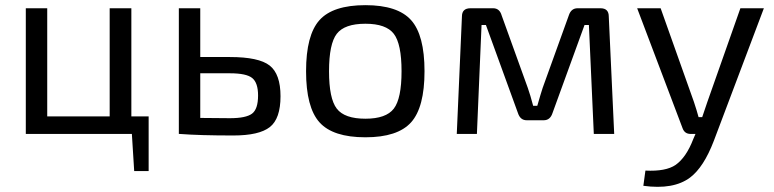

<svg xmlns="http://www.w3.org/2000/svg" viewBox="-20 -519 3001 744"><path d="M556 144H500L491 0H80V-487H163V-68H405V-487H489V-68H556Z M756 -298H871Q983 -298 1025 -265Q1067 -232 1067 -146Q1067 -59 1025.5 -26.5Q984 6 884 6Q753 6 676 0H673V-487H756ZM756 -62 871 -61Q933 -61 956.5 -78.5Q980 -96 980 -149Q980 -198 957.5 -216.5Q935 -235 871 -235H756Z M1396 -499Q1521 -499 1573 -441Q1625 -383 1625 -243Q1625 -103 1573 -45Q1521 13 1396 13Q1270 13 1218 -45Q1166 -103 1166 -243Q1166 -383 1218 -441Q1270 -499 1396 -499ZM1396 -427Q1315 -427 1285 -388Q1255 -349 1255 -243Q1255 -137 1285 -98Q1315 -59 1396 -59Q1476 -59 1506 -98Q1536 -137 1536 -243Q1536 -349 1506 -388Q1476 -427 1396 -427Z M2218 -487H2307Q2339 -487 2339 -455L2360 0H2281L2262 -422H2245L2121 -81Q2112 -53 2087 -53H2021Q1996 -53 1987 -81L1863 -422H1846L1828 0H1750L1770 -455Q1770 -487 1803 -487H1891Q1916 -487 1924 -459L2025 -179Q2035 -151 2046 -109H2062Q2076 -158 2083 -179L2184 -459Q2193 -487 2218 -487Z M2940 -487 2746 27Q2707 129 2654 169Q2590 217 2473 201L2481 142Q2560 146 2598 120Q2639 91 2666 21L2675 0H2656Q2633 0 2625 -22L2449 -487H2540L2669 -124Q2680 -91 2687 -65H2701Q2708 -85 2721 -124L2849 -487Z"/></svg>

Font: Exo 2.0
Style: Regular
Weight: 400
Designer: Natanael Gama
Version: Version 1.001;PS 001.001;hotconv 1.0.70;makeotf.lib2.5.58329